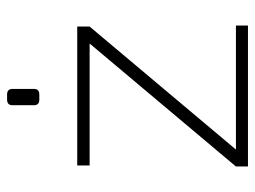

<svg xmlns="http://www.w3.org/2000/svg" viewBox="-109 -611 720 542"><g transform="rotate(-90 251.0 -340.0)"><path d="M400 -448 447 -447 99 -33 52 -34ZM450 -34V0H52V-34ZM447 -482V-447H55V-482ZM255 -680Q271 -680 271 -665V-604Q271 -589 255 -589H241Q225 -589 225 -604V-665Q225 -680 241 -680Z"/></g></svg>

Font: Exo 2 ExtraLight
Style: Regular
Weight: 250
Designer: Natanael Gama
Foundry: Natanael Gama
Version: Version 2.010